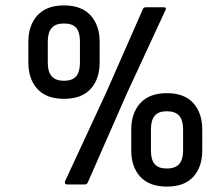

<svg xmlns="http://www.w3.org/2000/svg" viewBox="-20 -683 814 711"><path d="M228 0Q223 0 221 -3.5Q219 -7 221 -12L374 -342L509 -649Q511 -656 520 -656H586Q599 -656 592 -644L448 -333L305 -7Q301 0 295 0ZM217 -317Q152 -317 118.5 -353.5Q85 -390 85 -452V-528Q85 -589 118.5 -626Q152 -663 217 -663Q282 -663 315.5 -626Q349 -589 349 -528V-452Q349 -390 315.5 -353.5Q282 -317 217 -317ZM217 -384Q248 -384 262 -400.5Q276 -417 276 -451V-530Q276 -564 262 -580Q248 -596 217 -596Q186 -596 171.5 -579.5Q157 -563 157 -530V-451Q157 -417 171.5 -400.5Q186 -384 217 -384ZM598 8Q533 8 499.5 -28.5Q466 -65 466 -126V-203Q466 -264 499.5 -301Q533 -338 598 -338Q663 -338 696 -301Q729 -264 729 -203V-126Q729 -65 696 -28.5Q663 8 598 8ZM598 -59Q629 -59 643.5 -75.5Q658 -92 658 -125V-204Q658 -238 643.5 -254.5Q629 -271 598 -271Q567 -271 553 -254.5Q539 -238 539 -204V-125Q539 -91 553 -75Q567 -59 598 -59Z"/></svg>

Font: Sofia Sans Condensed SemiBold
Style: Italic
Weight: 600
Italic angle: -9°
Version: Version 4.100